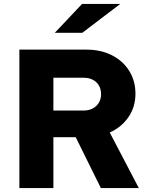

<svg xmlns="http://www.w3.org/2000/svg" viewBox="-20 -951 743 971"><path d="M78 0V-700H418Q490 -700 546 -671.5Q602 -643 633.5 -592.5Q665 -542 665 -477Q665 -410 629.5 -358.5Q594 -307 535 -281L682 0H490L363 -257H250V0ZM250 -392H402Q442 -392 466.5 -415Q491 -438 491 -475Q491 -513 466.5 -535.5Q442 -558 402 -558H250ZM257 -785 395 -931H588L396 -785Z"/></svg>

Font: Red Hat Text VF
Style: Regular
Weight: 400
Designer: Pentagram, MCKL
Foundry: Pentagram, MCKL
Version: Version 1.023